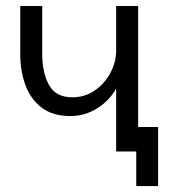

<svg xmlns="http://www.w3.org/2000/svg" viewBox="-20 -508 566 644"><path d="M510.3 116.2H437V0H369.6V-211.4Q358.9 -190.4 337.4 -169.2Q315.9 -147.9 284.9 -133.3Q253.9 -118.7 216.8 -118.7Q157.2 -118.7 120.1 -146.7Q83 -174.8 65.4 -222.2Q47.9 -269.5 47.9 -327.6V-487.8H121.6V-326.2Q121.6 -264.6 144.3 -223.1Q167 -181.6 222.7 -181.6Q264.6 -181.6 297.9 -204.6Q331.1 -227.5 350.3 -263.7Q369.6 -299.8 369.6 -338.4V-487.8H443.4V-82H510.3Z"/></svg>

Font: Acari Sans
Style: Regular
Weight: 400
Designer: Alfredo Marco Pradil and Stefan Peev
Foundry: Hanken Design Co.
Version: Version 1.045;February 4, 2021;FontCreator 13.0.0.2655 64-bi